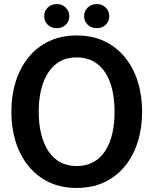

<svg xmlns="http://www.w3.org/2000/svg" viewBox="-20 -915 757 947"><path d="M358 12Q281 12 221.5 -16.5Q162 -45 120.5 -96Q79 -147 57.5 -215.5Q36 -284 36 -364Q36 -444 57.5 -512.5Q79 -581 120.5 -632Q162 -683 221.5 -711.5Q281 -740 358 -740Q436 -740 495.5 -711.5Q555 -683 596.5 -632Q638 -581 659.5 -512.5Q681 -444 681 -364Q681 -284 659.5 -215.5Q638 -147 596.5 -96Q555 -45 495.5 -16.5Q436 12 358 12ZM358 -96Q405 -96 440.5 -115.5Q476 -135 499.5 -171.5Q523 -208 534 -256.5Q545 -305 545 -364Q545 -423 534 -471.5Q523 -520 499.5 -556.5Q476 -593 440.5 -612.5Q405 -632 358 -632Q311 -632 276 -612.5Q241 -593 217.5 -556.5Q194 -520 182.5 -471.5Q171 -423 171 -364Q171 -305 182.5 -256.5Q194 -208 217.5 -171.5Q241 -135 276 -115.5Q311 -96 358 -96ZM260 -776Q233 -776 215.5 -793Q198 -810 198 -835Q198 -860 215.5 -877.5Q233 -895 260 -895Q287 -895 304.5 -877Q322 -859 322 -835Q322 -810 304.5 -793Q287 -776 260 -776ZM457 -776Q430 -776 412.5 -793Q395 -810 395 -835Q395 -860 412.5 -877.5Q430 -895 457 -895Q484 -895 501.5 -877.5Q519 -860 519 -835Q519 -810 501.5 -793Q484 -776 457 -776Z"/></svg>

Font: Murecho Thin Medium
Style: Regular
Weight: 500
Version: Version 1.010